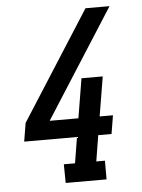

<svg xmlns="http://www.w3.org/2000/svg" viewBox="-53 -777 605 819"><g transform="rotate(-5 250.0 -367.5)"><path d="M195 0 194 -80H242L260 -191H34L47 -270L344 -735H447L150 -270H273L301 -439H392L364 -270H421L408 -191H351L333 -80H370V0Z"/></g></svg>

Font: Iosevka Curly Slab Medium
Style: Italic
Weight: 500
Italic angle: -9°
Monospace: yes
Designer: Belleve Invis
Foundry: Belleve Invis
Version: Version 22.1.2; ttfautohint (v1.8.4)